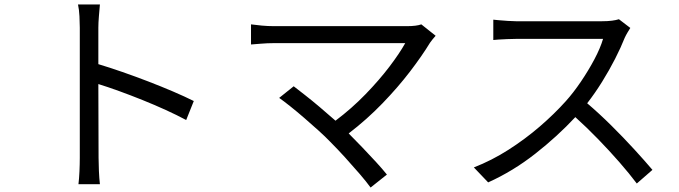

<svg xmlns="http://www.w3.org/2000/svg" viewBox="-20 -794 3040 859"><path d="M847 -342 813 -257Q772 -279 721.5 -302Q671 -325 617.5 -346.5Q564 -368 513 -386.5Q462 -405 420 -418L421 -88Q421 -64 422.5 -29.5Q424 5 427 30H331Q334 6 335.5 -27Q337 -60 337 -88V-670Q337 -691 335.5 -721Q334 -751 329 -774H427Q425 -751 422.5 -721.5Q420 -692 420 -670V-507Q470 -492 527.5 -472Q585 -452 643.5 -429.5Q702 -407 754.5 -384.5Q807 -362 847 -342Z M1865 -685 1929 -634Q1913 -616 1904 -603Q1868 -544 1814.5 -474Q1761 -404 1691.5 -332Q1622 -260 1540 -197Q1570 -167 1602 -133.5Q1634 -100 1662.5 -69Q1691 -38 1711 -13L1638 45Q1620 20 1589.5 -15.5Q1559 -51 1524.5 -89Q1490 -127 1458 -159Q1436 -182 1405 -210Q1374 -238 1341 -266.5Q1308 -295 1278.5 -318.5Q1249 -342 1229 -356L1294 -408Q1312 -394 1343.5 -369.5Q1375 -345 1411 -314.5Q1447 -284 1481 -254Q1554 -309 1615.5 -372.5Q1677 -436 1722.5 -496Q1768 -556 1793 -601H1205Q1176 -601 1147 -598.5Q1118 -596 1103 -595V-685Q1124 -682 1151.5 -679.5Q1179 -677 1205 -677H1801Q1843 -677 1865 -685Z M2749 -708 2800 -669Q2796 -663 2788 -649.5Q2780 -636 2775 -625Q2758 -582 2732 -531Q2706 -480 2674 -428.5Q2642 -377 2607 -332Q2660 -287 2715 -232.5Q2770 -178 2818 -125.5Q2866 -73 2899 -34L2829 27Q2796 -17 2751 -68.5Q2706 -120 2655.5 -172Q2605 -224 2554 -270Q2474 -184 2374.5 -106Q2275 -28 2164 22L2100 -45Q2180 -76 2255 -124Q2330 -172 2395 -228Q2460 -284 2512 -342Q2546 -380 2579.5 -429.5Q2613 -479 2639.5 -529Q2666 -579 2678 -620H2288Q2270 -620 2249 -619Q2228 -618 2210 -617Q2192 -616 2187 -615V-706Q2194 -705 2212.5 -703.5Q2231 -702 2252 -700.5Q2273 -699 2288 -699H2674Q2699 -699 2718 -701.5Q2737 -704 2749 -708Z"/></svg>

Font: Noto IKEA Simplified Chinese
Style: Regular
Weight: 400
Designer: Monotype Design Team
Foundry: Monotype Imaging Inc.
Version: Version 1.100